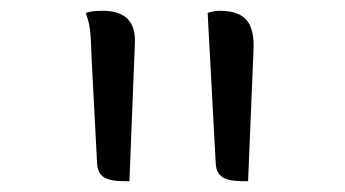

<svg xmlns="http://www.w3.org/2000/svg" viewBox="-20 -774 640 356"><path d="M220 -438Q218 -438 215.5 -438Q213 -438 211 -438Q184 -438 172.5 -445.5Q161 -453 160 -471L150 -663Q149 -692 148 -706.5Q147 -721 145 -730Q143 -739 139 -750Q144 -752 151.5 -753Q159 -754 170 -754Q202 -754 217 -738.5Q232 -723 230 -692ZM440 -438Q438 -438 435.5 -438Q433 -438 431 -438Q404 -438 392.5 -445.5Q381 -453 380 -471L365 -750Q371 -752 376.5 -753Q382 -754 388 -754Q422 -754 437 -737Q452 -720 450 -680Z"/></svg>

Font: Recursive Monospace Casual Light
Style: Regular
Weight: 300
Version: Version 1.047